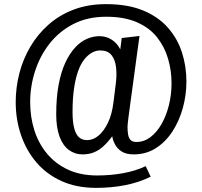

<svg xmlns="http://www.w3.org/2000/svg" viewBox="-20 -737 978 929"><path d="M445 172Q350 172 277.5 139Q205 106 156 48.5Q107 -9 81.5 -84Q56 -159 56 -243Q56 -313 73.5 -381.5Q91 -450 126.5 -510.5Q162 -571 214.5 -617.5Q267 -664 336.5 -690.5Q406 -717 493 -717Q598 -717 672 -686.5Q746 -656 792.5 -603Q839 -550 860.5 -483Q882 -416 882 -343Q882 -277 864.5 -214Q847 -151 814 -100.5Q781 -50 734 -20Q687 10 627 10Q591 10 569.5 -3.5Q548 -17 537 -37.5Q526 -58 523 -78Q502 -49 480 -29Q458 -9 433.5 0.5Q409 10 380 10Q342 10 313 -11.5Q284 -33 268 -76.5Q252 -120 252 -184Q252 -264 263.5 -326Q275 -388 295.5 -432.5Q316 -477 342.5 -506Q369 -535 399.5 -548.5Q430 -562 461 -562Q494 -562 520.5 -545Q547 -528 562 -498L569 -553L655 -563Q648 -514 640.5 -457.5Q633 -401 625.5 -346Q618 -291 611.5 -244Q605 -197 601 -164.5Q597 -132 597 -122Q597 -105 599.5 -88Q602 -71 611 -60.5Q620 -50 640 -50Q677 -50 708 -73.5Q739 -97 762 -137.5Q785 -178 797.5 -229Q810 -280 810 -334Q810 -396 793 -453.5Q776 -511 739.5 -557Q703 -603 642 -629.5Q581 -656 494 -656Q403 -656 334.5 -620.5Q266 -585 219.5 -525.5Q173 -466 149.5 -392.5Q126 -319 126 -243Q126 -170 146.5 -106Q167 -42 208 7Q249 56 309.5 84Q370 112 450 112Q516 112 576 101Q636 90 685 67L709 118Q652 146 585.5 159Q519 172 445 172ZM401 -59Q431 -59 457 -81Q483 -103 502.5 -143.5Q522 -184 529 -242L540 -330Q546 -375 541.5 -412Q537 -449 519 -471Q501 -493 465 -493Q444 -493 424.5 -482Q405 -471 387.5 -449Q370 -427 357.5 -391.5Q345 -356 338 -307.5Q331 -259 331 -195Q331 -149 338.5 -118.5Q346 -88 361.5 -73.5Q377 -59 401 -59Z"/></svg>

Font: Truculenta Medium
Style: Regular
Weight: 500
Version: Version 1.002